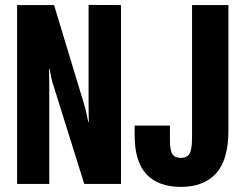

<svg xmlns="http://www.w3.org/2000/svg" viewBox="-20 -731 975 763"><path d="M47.9 0H175.8V-386.2Q175.8 -398.4 175.5 -420.4Q175.3 -442.4 174.8 -456.5H177.2Q179.7 -442.4 183.8 -422.1Q188 -401.9 192.4 -391.1L314.9 0H460.9V-710.9L332 -711.4V-315.9Q332 -304.2 332.3 -282.5Q332.5 -260.7 333 -246.6H330.6Q328.1 -261.2 323.2 -282.7Q318.4 -304.2 314.9 -314.5L194.8 -710.9H47.9ZM515.1 -191.9Q515.1 -88.9 562 -38.6Q608.9 11.7 699.2 11.7Q790 11.7 838.9 -42.2Q887.7 -96.2 887.7 -212.4V-710.9H743.2V-185.1Q743.2 -135.7 732.7 -119.6Q722.2 -103.5 698.7 -103.5Q675.3 -103.5 665.3 -117.9Q655.3 -132.3 655.3 -177.2V-231.9H515.1Z"/></svg>

Font: Roboto Flex
Style: wght 700 wdth 25 opsz 34 GRAD 0.00 slnt 0.00 XTRA 468 XOPQ 96 YOPQ 79 YTLC 514 YTUC 712 YTAS 750 YTDE -203.00 YTFI 738
Weight: 700
Width: 1
Designer: Berlow after Robertson
Foundry: Google
Version: Version 3.100